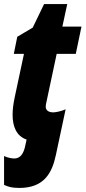

<svg xmlns="http://www.w3.org/2000/svg" viewBox="-23 -684 421 945"><path d="M72 241C193 241 233 169 252 79L300 -146C275 -135 249 -131 239 -131C219 -131 202 -139 202 -159C202 -166 204 -176 206 -184L256 -419H350L378 -553H284L308 -664H194L138 -548L62 -503L45 -419H95L50 -208C42 -170 39 -144 39 -119C39 -61 58 -14 108 3L104 21C98 52 88 96 47 96C36 96 16 93 -3 84V226C16 234 31 241 72 241Z"/></svg>

Font: Noto Sans UI Condensed Black
Style: Italic
Weight: 900
Width: 3
Italic angle: -192°
Designer: Monotype Design Team
Foundry: Monotype Imaging Inc.
Version: Version 1.901